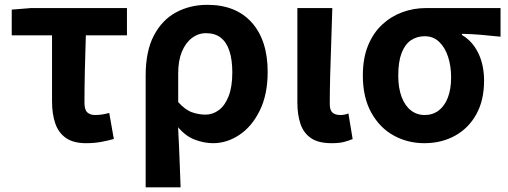

<svg xmlns="http://www.w3.org/2000/svg" viewBox="-20 -594 2158 815"><path d="M345.6 13.8Q291.8 13.8 260.1 -8.2Q228.4 -30.2 214.7 -69.9Q200.9 -109.6 200.9 -163.7V-444.1H29.8V-553.2L111.9 -559.8H518.9V-444.1H344.4Q341.8 -366.2 340.1 -291.4Q338.5 -216.7 338.5 -157.7Q338.5 -128.1 350.5 -117Q362.6 -105.8 382.9 -105.8Q398 -105.8 412.4 -107.9Q426.7 -110 443.7 -114.6L463.2 -4.2Q439.6 2.9 409.7 8.3Q379.7 13.8 345.6 13.8Z M598.3 201.1V-272.9Q598.3 -376.6 633 -442.9Q667.8 -509.3 727.1 -541.4Q786.3 -573.5 860.5 -573.5Q981.5 -573.5 1048.9 -498.1Q1116.2 -422.6 1116.2 -288.9Q1116.2 -192.9 1082.8 -125Q1049.5 -57.1 996.5 -21.7Q943.5 13.8 884.6 13.8Q846.5 13.8 807.2 -1Q767.9 -15.9 736 -53.9Q738.6 -8.7 740.2 33.2Q741.9 75 743.5 116.3Q745 157.5 746.6 201.1ZM852.3 -107.4Q883.3 -107.4 909.3 -126.9Q935.2 -146.4 950.7 -186.2Q966.1 -226.1 966.1 -286.6Q966.1 -340.3 953.9 -377.5Q941.8 -414.6 917.2 -433.9Q892.6 -453.2 854.6 -453.2Q821.9 -453.2 794.9 -432.9Q767.9 -412.5 752.2 -374.9Q736.4 -337.2 736.4 -282.8V-160.6Q766.3 -127.5 794.8 -117.5Q823.3 -107.4 852.3 -107.4Z M1387.5 13.8Q1331.8 13.8 1300.4 -7.5Q1269 -28.7 1255.6 -67.7Q1242.3 -106.6 1242.3 -158.8V-559.8H1390.6Q1389 -491.7 1386.1 -417.3Q1383.1 -342.9 1381.5 -274Q1379.8 -205.1 1379.8 -152.6Q1379.8 -126.6 1391.1 -116.2Q1402.5 -105.8 1424.8 -105.8Q1432 -105.8 1441.3 -107.3Q1450.5 -108.8 1458.9 -112.6L1476.9 -3.8Q1460.5 3.3 1440.4 8.5Q1420.2 13.8 1387.5 13.8Z M1781.1 13.8Q1709.6 13.8 1650.3 -19.3Q1591 -52.3 1555.6 -116.7Q1520.2 -181.1 1520.2 -273.4Q1520.2 -346.7 1542.2 -400.5Q1564.2 -454.2 1602 -489.4Q1639.9 -524.6 1687.9 -542.2Q1735.9 -559.8 1788 -559.8H2104.7V-438.2Q2058.7 -442.7 2021.9 -446.2Q1985 -449.6 1940.6 -450.4V-445.6Q1984.9 -420.1 2009.8 -369.5Q2034.8 -318.8 2034.8 -250.8Q2034.8 -168.7 2002.1 -109.3Q1969.4 -50 1911.8 -18.1Q1854.3 13.8 1781.1 13.8ZM1782.6 -105.8Q1816.9 -105.8 1842 -124.8Q1867.1 -143.7 1881 -179.6Q1894.9 -215.4 1894.9 -265.6Q1894.9 -313.5 1881.9 -353.1Q1869 -392.7 1844.1 -416.4Q1819.2 -440.2 1783.1 -440.2Q1749.8 -440.2 1724.3 -423Q1698.9 -405.9 1684.7 -368.9Q1670.5 -331.9 1670.5 -273.4Q1670.5 -220.9 1684.6 -183.1Q1698.7 -145.3 1724 -125.6Q1749.3 -105.8 1782.6 -105.8Z"/></svg>

Font: Noto Sans SC Thin
Style: Regular
Weight: 100
Designer: Ryoko NISHIZUKA 西塚涼子 (kana, bopomofo & ideographs); Paul D. Hunt (Latin, Greek & Cyrillic); Sandoll Communications 산돌커뮤니
Foundry: Adobe
Version: Version 2.004-H2;hotconv 1.0.118;makeotfexe 2.5.65603